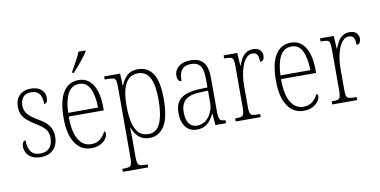

<svg xmlns="http://www.w3.org/2000/svg" viewBox="-89 -1029 3030 1531"><g transform="rotate(-10 1426.0 -263.5)"><path d="M171 10Q126 10 98 -6Q70 -22 57 -46Q44 -70 44 -94Q44 -111 47.5 -122Q51 -133 58 -138Q65 -143 73 -143Q73 -86 95.5 -52.5Q118 -19 172 -19Q221 -19 247 -48Q273 -77 273 -129Q273 -153 265.5 -172.5Q258 -192 239 -211.5Q220 -231 183 -252Q137 -281 109.5 -305Q82 -329 70.5 -355.5Q59 -382 59 -418Q59 -475 93 -508.5Q127 -542 184 -542Q222 -542 247.5 -529.5Q273 -517 286 -496Q299 -475 299 -449Q299 -427 292 -415Q285 -403 270 -403Q270 -460 248 -486.5Q226 -513 182 -513Q137 -513 116.5 -486.5Q96 -460 96 -421Q96 -378 121.5 -349Q147 -320 200 -289Q243 -265 267 -241Q291 -217 301 -190.5Q311 -164 311 -131Q311 -65 273.5 -27.5Q236 10 171 10Z M580 10Q498 10 450.5 -61Q403 -132 403 -262Q403 -404 447 -473.5Q491 -543 572 -543Q648 -543 688.5 -477Q729 -411 729 -294V-270H445Q445 -144 482.5 -83Q520 -22 584 -22Q631 -22 660 -47.5Q689 -73 703 -105Q708 -103 711 -97.5Q714 -92 714 -82Q714 -65 699 -43.5Q684 -22 654.5 -6Q625 10 580 10ZM688 -300Q687 -395 659.5 -453.5Q632 -512 572 -512Q510 -512 479.5 -455Q449 -398 446 -300ZM535 -619Q550 -645 564 -670Q578 -695 590.5 -719.5Q603 -744 611 -766H667V-756Q659 -743 645 -724Q631 -705 613.5 -684Q596 -663 578.5 -643Q561 -623 546 -606H535Z M794 239V215H805Q833 215 847.5 210.5Q862 206 867.5 190Q873 174 873 139V-438Q873 -472 868 -487.5Q863 -503 847.5 -507Q832 -511 800 -511H779V-536H908L912 -439H915Q933 -485 964.5 -515.5Q996 -546 1051 -546Q1133 -546 1174.5 -482Q1216 -418 1216 -277Q1216 -129 1172.5 -59.5Q1129 10 1053 10Q999 10 965.5 -19.5Q932 -49 914 -99H912Q913 -81 913.5 -51Q914 -21 914 18V140Q914 175 919 190.5Q924 206 938.5 210.5Q953 215 980 215H999V239ZM1050 -22Q1115 -22 1144.5 -90Q1174 -158 1174 -277Q1174 -396 1144 -455Q1114 -514 1047 -514Q1001 -514 971 -485.5Q941 -457 927.5 -403.5Q914 -350 914 -276Q914 -199 926.5 -142Q939 -85 968.5 -53.5Q998 -22 1050 -22Z M1435 10Q1399 10 1371.5 -7Q1344 -24 1328 -59Q1312 -94 1312 -147Q1312 -226 1359.5 -263Q1407 -300 1506 -304L1575 -307V-371Q1575 -419 1566.5 -450Q1558 -481 1537 -497Q1516 -513 1478 -513Q1442 -513 1420.5 -499.5Q1399 -486 1389.5 -460Q1380 -434 1380 -393Q1364 -393 1355.5 -405.5Q1347 -418 1347 -441Q1347 -469 1362 -492Q1377 -515 1406.5 -529Q1436 -543 1480 -543Q1550 -543 1583 -502.5Q1616 -462 1616 -372V-107Q1616 -72 1620.5 -54.5Q1625 -37 1636 -31Q1647 -25 1668 -25H1671V0H1585L1578 -93H1575Q1562 -66 1544 -42.5Q1526 -19 1500 -4.5Q1474 10 1435 10ZM1442 -21Q1482 -21 1511.5 -44Q1541 -67 1558 -104.5Q1575 -142 1575 -186V-281L1510 -278Q1452 -276 1418 -260Q1384 -244 1369 -215Q1354 -186 1354 -145Q1354 -110 1363 -81.5Q1372 -53 1392 -37Q1412 -21 1442 -21Z M1750 0V-25H1756Q1785 -25 1799 -29Q1813 -33 1818.5 -49Q1824 -65 1824 -100V-438Q1824 -472 1819 -487.5Q1814 -503 1798.5 -507Q1783 -511 1752 -511H1746V-536H1857L1863 -431H1865Q1875 -458 1889.5 -484.5Q1904 -511 1927.5 -527.5Q1951 -544 1985 -544Q2022 -544 2040.5 -525.5Q2059 -507 2059 -479Q2059 -460 2051 -447.5Q2043 -435 2024 -435Q2024 -458 2020 -475Q2016 -492 2005.5 -501.5Q1995 -511 1973 -511Q1947 -511 1926.5 -490Q1906 -469 1892.5 -434Q1879 -399 1872 -358Q1865 -317 1865 -276V-99Q1865 -64 1870 -48.5Q1875 -33 1890 -29Q1905 -25 1933 -25H1952V0Z M2299 10Q2217 10 2169.5 -61Q2122 -132 2122 -262Q2122 -404 2166 -473.5Q2210 -543 2291 -543Q2367 -543 2407.5 -477Q2448 -411 2448 -294V-270H2164Q2164 -144 2201.5 -83Q2239 -22 2303 -22Q2350 -22 2379 -47.5Q2408 -73 2422 -105Q2427 -103 2430 -97.5Q2433 -92 2433 -82Q2433 -65 2418 -43.5Q2403 -22 2373.5 -6Q2344 10 2299 10ZM2407 -300Q2406 -395 2378.5 -453.5Q2351 -512 2291 -512Q2229 -512 2198.5 -455Q2168 -398 2165 -300Z M2531 0V-25H2537Q2566 -25 2580 -29Q2594 -33 2599.5 -49Q2605 -65 2605 -100V-438Q2605 -472 2600 -487.5Q2595 -503 2579.5 -507Q2564 -511 2533 -511H2527V-536H2638L2644 -431H2646Q2656 -458 2670.5 -484.5Q2685 -511 2708.5 -527.5Q2732 -544 2766 -544Q2803 -544 2821.5 -525.5Q2840 -507 2840 -479Q2840 -460 2832 -447.5Q2824 -435 2805 -435Q2805 -458 2801 -475Q2797 -492 2786.5 -501.5Q2776 -511 2754 -511Q2728 -511 2707.5 -490Q2687 -469 2673.5 -434Q2660 -399 2653 -358Q2646 -317 2646 -276V-99Q2646 -64 2651 -48.5Q2656 -33 2671 -29Q2686 -25 2714 -25H2733V0Z"/></g></svg>

Font: Noto Serif Khmer Condensed ExtraLight
Style: Regular
Weight: 250
Width: 3
Designer: Danh Hong and the Monotype Design Team
Foundry: Monotype Imaging Inc.
Version: Version 2.004